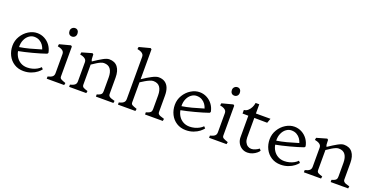

<svg xmlns="http://www.w3.org/2000/svg" viewBox="-25 -1549 4538 2328"><g transform="rotate(20 2243.5 -385.0)"><path d="M45 -235Q45 -301.8 79.4 -358.4Q113.8 -415 167.6 -448Q221.5 -481 278 -481Q328.8 -481 373 -457.6Q417.2 -434.2 446.8 -393.1Q476.2 -352 485 -301L475 -287Q405.2 -262.5 303.2 -235.6Q201.2 -208.8 131.2 -195.8Q137.8 -155.8 159.6 -121.5Q181.5 -87.2 217.9 -66.6Q254.2 -46 301.5 -46Q334.5 -46 366.8 -54.6Q399 -63.2 425.4 -78.1Q451.8 -93 468.8 -111.5L489 -90Q474.5 -70 444.9 -46.6Q415.2 -23.2 370.8 -6.6Q326.2 10 273.5 10Q204.8 10 152.9 -23Q101 -56 73 -112Q45 -168 45 -235ZM399.8 -314.5Q391.2 -343.2 373.6 -368.1Q356 -393 327.2 -409.6Q298.5 -426.2 259 -426.2Q223.2 -426.2 191.8 -403Q160.2 -379.8 142.1 -338.8Q124 -297.8 126.2 -245.8Q186 -254.8 253.9 -272.5Q321.8 -290.2 399.8 -314.5Z M650 -99.5V-346.5Q650 -363 642.5 -375.6Q635 -388.2 616.9 -398.4Q598.8 -408.5 564 -415.2L568.8 -443.8L711.5 -481.2L725.5 -470.2V-84.5Q725.5 -63.2 741.8 -53.2Q758 -43.2 800 -29L803 -28.2L797.5 0H572.5V-28.2Q613.5 -38.8 631.8 -54.2Q650 -69.8 650 -99.5ZM736.2 -639.5Q736.2 -663.2 723.5 -678.9Q710.8 -694.5 687.8 -694.5Q665.8 -694.5 649.8 -679.2Q633.8 -664 633.8 -639.5Q633.8 -615.8 646.9 -600.1Q660 -584.5 684.5 -584.5Q705.8 -584.5 721 -599.2Q736.2 -614 736.2 -639.5Z M939 -346.2V-99.5Q939 -69.8 920.8 -54.2Q902.5 -38.8 861.5 -28.2V0H1082.8L1088.2 -28.2Q1046.5 -40.2 1030.5 -50.5Q1014.5 -60.8 1014.5 -84.5V-343.5Q1021.8 -347.5 1028 -351.5Q1051.2 -367.5 1074.6 -382Q1098 -396.5 1120.6 -406.1Q1143.2 -415.8 1160.8 -415.8Q1219.2 -415.8 1246.2 -377.6Q1273.2 -339.5 1273.2 -271V-99.5V-97.5Q1273 -74.8 1267.8 -63.9Q1262.5 -53 1249 -44.8Q1235.5 -36.5 1207 -28.2V0H1432.8L1437.5 -28.2L1433.5 -29Q1404 -36.5 1387.9 -42.9Q1371.8 -49.2 1362.1 -59.1Q1352.5 -69 1352.5 -84.5V-298Q1352.5 -385.2 1315.5 -433.1Q1278.5 -481 1206 -481Q1175.8 -481 1128.9 -455Q1082 -429 1021.5 -388.2L1014.5 -383Q1007 -396.8 1005.1 -410.8Q1003.2 -424.8 1003.2 -449.5L1002.5 -470L988.5 -481L857.8 -443.5L853 -415Q887.8 -408.2 905.9 -398.1Q924 -388 931.5 -375.4Q939 -362.8 939 -346.2Z M1569 -99.5V-645.2Q1569 -661.8 1561.5 -674.4Q1554 -687 1535.9 -697.1Q1517.8 -707.2 1483 -714L1487.8 -742.5L1630.5 -780L1644.5 -769V-383L1651.5 -388.2Q1707.5 -426 1760 -453.5Q1812.5 -481 1843.5 -481Q1892.2 -481 1925.1 -459.1Q1958 -437.2 1974 -396.5Q1990 -355.8 1990 -298V-84.5Q1990 -69 1999.1 -59.9Q2008.2 -50.8 2023.1 -45.1Q2038 -39.5 2066.8 -31.2Q2068.8 -30.5 2070.9 -29.8Q2073 -29 2075 -28.2L2070.2 0H1840.8V-28.2Q1870.8 -36.5 1885 -44.8Q1899.2 -53 1904.9 -63.9Q1910.5 -74.8 1910.8 -97.8V-99.5V-271Q1910.8 -339.5 1883.8 -377.6Q1856.8 -415.8 1798.2 -415.8Q1779.2 -415.8 1752.9 -404.6Q1726.5 -393.5 1699.4 -377.5Q1672.2 -361.5 1646.8 -344.8L1644.5 -343.5V-84.5Q1644.5 -63.2 1660 -53.6Q1675.5 -44 1719 -29.8L1722 -28.2L1716.5 0H1491.5V-28.2Q1519.2 -35 1535.5 -43.6Q1551.8 -52.2 1560.4 -65.5Q1569 -78.8 1569 -99.5Z M2140 -235Q2140 -301.8 2174.4 -358.4Q2208.8 -415 2262.6 -448Q2316.5 -481 2373 -481Q2423.8 -481 2468 -457.6Q2512.2 -434.2 2541.8 -393.1Q2571.2 -352 2580 -301L2570 -287Q2500.2 -262.5 2398.2 -235.6Q2296.2 -208.8 2226.2 -195.8Q2232.8 -155.8 2254.6 -121.5Q2276.5 -87.2 2312.9 -66.6Q2349.2 -46 2396.5 -46Q2429.5 -46 2461.8 -54.6Q2494 -63.2 2520.4 -78.1Q2546.8 -93 2563.8 -111.5L2584 -90Q2569.5 -70 2539.9 -46.6Q2510.2 -23.2 2465.8 -6.6Q2421.2 10 2368.5 10Q2299.8 10 2247.9 -23Q2196 -56 2168 -112Q2140 -168 2140 -235ZM2494.8 -314.5Q2486.2 -343.2 2468.6 -368.1Q2451 -393 2422.2 -409.6Q2393.5 -426.2 2354 -426.2Q2318.2 -426.2 2286.8 -403Q2255.2 -379.8 2237.1 -338.8Q2219 -297.8 2221.2 -245.8Q2281 -254.8 2348.9 -272.5Q2416.8 -290.2 2494.8 -314.5Z M2745 -99.5V-346.5Q2745 -363 2737.5 -375.6Q2730 -388.2 2711.9 -398.4Q2693.8 -408.5 2659 -415.2L2663.8 -443.8L2806.5 -481.2L2820.5 -470.2V-84.5Q2820.5 -63.2 2836.8 -53.2Q2853 -43.2 2895 -29L2898 -28.2L2892.5 0H2667.5V-28.2Q2708.5 -38.8 2726.8 -54.2Q2745 -69.8 2745 -99.5ZM2831.2 -639.5Q2831.2 -663.2 2818.5 -678.9Q2805.8 -694.5 2782.8 -694.5Q2760.8 -694.5 2744.8 -679.2Q2728.8 -664 2728.8 -639.5Q2728.8 -615.8 2741.9 -600.1Q2755 -584.5 2779.5 -584.5Q2800.8 -584.5 2816 -599.2Q2831.2 -614 2831.2 -639.5Z M3023 -136.5V-414.2L2948 -415.2V-461.5L2954.2 -462Q2979.5 -465.5 3000.5 -484.8Q3021.5 -504 3034.8 -530.8Q3048 -557.5 3051.8 -582.2L3052.5 -590H3100.2V-471H3288.2L3267 -412.2L3100.2 -414.2V-162Q3100.2 -127.2 3112.8 -101.5Q3125.2 -75.8 3146.4 -62.1Q3167.5 -48.5 3192.8 -48.5Q3217.5 -48.5 3245.2 -61Q3273 -73.5 3290.2 -87.8L3308.2 -66.8Q3302 -53.5 3280.6 -35.1Q3259.2 -16.8 3228.4 -3.4Q3197.5 10 3163.2 10Q3121.5 10 3089.6 -10.6Q3057.8 -31.2 3040.4 -64.6Q3023 -98 3023 -136.5Z M3363 -235Q3363 -301.8 3397.4 -358.4Q3431.8 -415 3485.6 -448Q3539.5 -481 3596 -481Q3646.8 -481 3691 -457.6Q3735.2 -434.2 3764.8 -393.1Q3794.2 -352 3803 -301L3793 -287Q3723.2 -262.5 3621.2 -235.6Q3519.2 -208.8 3449.2 -195.8Q3455.8 -155.8 3477.6 -121.5Q3499.5 -87.2 3535.9 -66.6Q3572.2 -46 3619.5 -46Q3652.5 -46 3684.8 -54.6Q3717 -63.2 3743.4 -78.1Q3769.8 -93 3786.8 -111.5L3807 -90Q3792.5 -70 3762.9 -46.6Q3733.2 -23.2 3688.8 -6.6Q3644.2 10 3591.5 10Q3522.8 10 3470.9 -23Q3419 -56 3391 -112Q3363 -168 3363 -235ZM3717.8 -314.5Q3709.2 -343.2 3691.6 -368.1Q3674 -393 3645.2 -409.6Q3616.5 -426.2 3577 -426.2Q3541.2 -426.2 3509.8 -403Q3478.2 -379.8 3460.1 -338.8Q3442 -297.8 3444.2 -245.8Q3504 -254.8 3571.9 -272.5Q3639.8 -290.2 3717.8 -314.5Z M3968 -346.2V-99.5Q3968 -69.8 3949.8 -54.2Q3931.5 -38.8 3890.5 -28.2V0H4111.8L4117.2 -28.2Q4075.5 -40.2 4059.5 -50.5Q4043.5 -60.8 4043.5 -84.5V-343.5Q4050.8 -347.5 4057 -351.5Q4080.2 -367.5 4103.6 -382Q4127 -396.5 4149.6 -406.1Q4172.2 -415.8 4189.8 -415.8Q4248.2 -415.8 4275.2 -377.6Q4302.2 -339.5 4302.2 -271V-99.5V-97.5Q4302 -74.8 4296.8 -63.9Q4291.5 -53 4278 -44.8Q4264.5 -36.5 4236 -28.2V0H4461.8L4466.5 -28.2L4462.5 -29Q4433 -36.5 4416.9 -42.9Q4400.8 -49.2 4391.1 -59.1Q4381.5 -69 4381.5 -84.5V-298Q4381.5 -385.2 4344.5 -433.1Q4307.5 -481 4235 -481Q4204.8 -481 4157.9 -455Q4111 -429 4050.5 -388.2L4043.5 -383Q4036 -396.8 4034.1 -410.8Q4032.2 -424.8 4032.2 -449.5L4031.5 -470L4017.5 -481L3886.8 -443.5L3882 -415Q3916.8 -408.2 3934.9 -398.1Q3953 -388 3960.5 -375.4Q3968 -362.8 3968 -346.2Z"/></g></svg>

Font: TMT Limkin
Style: Regular
Weight: 400
Designer: Gabriel Drozdov
Version: Version 1.000;Glyphs 3.1.2 (3151)